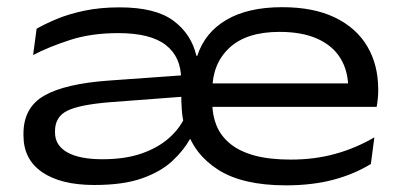

<svg xmlns="http://www.w3.org/2000/svg" viewBox="-20 -514 1150 548"><path d="M796 15Q673 15 603.2 -29.2Q533.5 -73.5 511.5 -148L505.5 -159Q500.5 -177 498.8 -202.2Q497 -227.5 497.5 -246L497 -287.5Q497 -351.5 453.2 -385.5Q409.5 -419.5 317.5 -419.5Q240.5 -419.5 180.2 -400Q120 -380.5 74.5 -357L84.5 -432Q108 -445.5 142 -459.8Q176 -474 221 -483.5Q266 -493 321.5 -493Q423.5 -493 474.8 -455Q526 -417 540.5 -355L543 -354.5Q564.5 -421 626 -457.2Q687.5 -493.5 785.5 -493.5Q875 -493.5 936 -464Q997 -434.5 1028.2 -381.8Q1059.5 -329 1059.5 -258.5V-255.5Q1059.5 -244 1058.2 -231.5Q1057 -219 1055 -209H971Q972.5 -220.5 973.2 -234.5Q974 -248.5 974 -261.5Q974 -311 952 -347.2Q930 -383.5 886.2 -403.2Q842.5 -423 778 -423Q683.5 -423 634.8 -377.5Q586 -332 586 -257V-246.5V-240V-220Q586 -184.5 598.2 -155Q610.5 -125.5 637 -103.8Q663.5 -82 706.2 -70.2Q749 -58.5 810 -58.5Q878 -58.5 936.8 -74.8Q995.5 -91 1048.5 -122L1038.5 -46Q991.5 -17 931.5 -1Q871.5 15 796 15ZM249 14Q154 14 100.5 -22.5Q47 -59 47 -127.5V-132.5Q47 -207 106.2 -241Q165.5 -275 290 -284L507 -299.5L508.5 -238.5L296.5 -222.5Q207.5 -215.5 172.2 -198Q137 -180.5 137 -140V-136Q137 -99 172 -79.2Q207 -59.5 272.5 -59.5Q337.5 -59.5 385 -76.2Q432.5 -93 463.5 -121Q494.5 -149 508.5 -182L542 -117.5H522.5Q504 -84.5 471.5 -54.2Q439 -24 385.5 -5Q332 14 249 14ZM539 -209V-276H1037.5V-209Z"/></svg>

Font: Anek Gujarati Expanded
Style: Regular
Weight: 400
Width: 7
Designer: Mrunmayee Ghaisas (Gujarati), Yesha Goshar (Latin)
Foundry: Ek Type
Version: Version 1.003